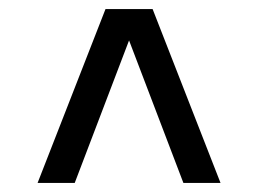

<svg xmlns="http://www.w3.org/2000/svg" viewBox="-20 -524 570 424"><path d="M63 -120 213 -504H317L467 -120H385L255 -461H275L145 -120Z"/></svg>

Font: Changa ExtraLight
Style: Regular
Weight: 400
Version: Version 3.002; ttfautohint (v1.8.2)